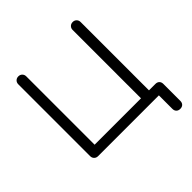

<svg xmlns="http://www.w3.org/2000/svg" viewBox="-241 -969 1329 1329"><g transform="rotate(-45 423.5 -305.0)"><path d="M773 171Q755 171 744.5 160.5Q734 150 734 132V0H139Q122 0 111 -11Q100 -22 100 -39V-742Q100 -759 111 -770Q122 -781 139 -781Q156 -781 167 -770Q178 -759 178 -742V-73H632V-742Q632 -759 643 -770Q654 -781 671 -781Q688 -781 699 -770Q710 -759 710 -742V-73H773Q791 -73 801.5 -62.5Q812 -52 812 -34V132Q812 150 801.5 160.5Q791 171 773 171Z"/></g></svg>

Font: Comfortaa
Style: Regular
Weight: 400
Designer: Johan Aakerlund
Foundry: Johan Aakerlund
Version: Version 3.104; ttfautohint (v1.8.1.43-b0c9)